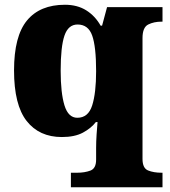

<svg xmlns="http://www.w3.org/2000/svg" viewBox="-20 -566 713 807"><path d="M278 221V160H304Q336 160 360 151Q384 142 384 105V56Q384 29 386 -1Q388 -31 390 -53H383Q363 -27 328.5 -8.5Q294 10 240 10Q145 10 92 -57.5Q39 -125 39 -270Q39 -414 93.5 -480Q148 -546 253 -546Q305 -546 342.5 -522.5Q380 -499 403 -458H409L430 -536H663V-475H659Q627 -475 603 -463Q579 -451 579 -406V102Q579 141 602.5 150.5Q626 160 659 160H663V221ZM305 -71Q351 -71 367.5 -123Q384 -175 384 -267Q384 -370 367.5 -416.5Q351 -463 306 -463Q267 -463 251 -416.5Q235 -370 235 -269Q235 -175 251 -123Q267 -71 305 -71Z"/></svg>

Font: Noto Serif Hentaigana Black
Style: Regular
Weight: 900
Designer: Kazuhiro Yamada
Foundry: nipponia
Version: Version 1.000; ttfautohint (v1.8.4.7-5d5b)